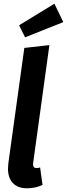

<svg xmlns="http://www.w3.org/2000/svg" viewBox="-20 -999 361 1034"><path d="M159 -125Q158 -121 158 -114Q158 -94 176 -94Q186 -94 196 -97L209 -3Q170 15 126 15Q76 15 49.5 -13Q23 -41 23 -91Q23 -100 25 -120L111 -741L246 -756ZM321 -880 115 -798 83 -863 273 -979Z"/></svg>

Font: Fira Sans Compressed SemiBold
Style: Italic
Weight: 600
Width: 1
Italic angle: -8°
Designer: bBox Type GmbH & Carrois Corporate GbR & Edenspiekermann AG
Foundry: bBox Type GmbH & Carrois Corporate GbR & Edenspiekermann AG
Version: Version 4.301